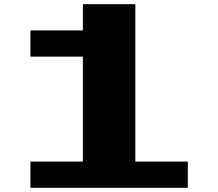

<svg xmlns="http://www.w3.org/2000/svg" viewBox="-20 -895 1040 915"><path d="M375 -875H625V-125H875V0H125V-125H375V-625H125V-750H375Z"/></svg>

Font: Dogica
Style: Bold
Weight: 700
Monospace: yes
Designer: Roberto Mocci
Version: Version 001.000